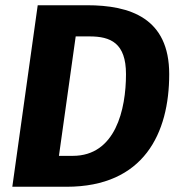

<svg xmlns="http://www.w3.org/2000/svg" viewBox="-20 -713 682 733"><path d="M312 -693H124L27 0H234C530 0 626 -205 626 -430C626 -644 477 -693 312 -693ZM322 -574C402 -574 461 -549 461 -430C461 -295 421 -118 258 -118H205L269 -574Z"/></svg>

Font: Fira Sans
Style: Bold Italic
Weight: 700
Italic angle: -8°
Designer: bBox Type GmbH & Carrois Corporate GbR & Edenspiekermann AG
Foundry: bBox Type GmbH & Carrois Corporate GbR & Edenspiekermann AG
Version: Version 4.301;PS 004.301;hotconv 1.0.88;makeotf.lib2.5.64775